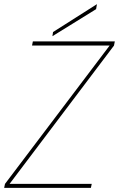

<svg xmlns="http://www.w3.org/2000/svg" viewBox="-33 -903 572 923"><path d="M519 -704 515 -684 13 -19H408L404 0H-13L-9 -19L494 -684H121L125 -704ZM222 -749 433 -883 429 -859 219 -729Z"/></svg>

Font: Poppins Thin
Style: Italic
Weight: 250
Italic angle: -10°
Designer: Ninad Kale (Devanagari), Jonny Pinhorn (Latin)
Foundry: Indian Type Foundry
Version: Version 3.200;PS 1.000;hotconv 16.6.54;makeotf.lib2.5.65590